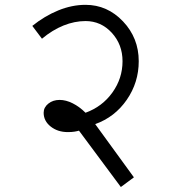

<svg xmlns="http://www.w3.org/2000/svg" viewBox="-20 -709 689 775"><path d="M467.8 45.9 298.8 -181.6Q293 -179.7 281.2 -177.7Q269.5 -175.8 253.9 -175.8Q212.9 -175.8 184.6 -198.2Q156.2 -220.7 156.2 -253.9Q156.2 -275.4 174.8 -290.5Q193.4 -305.7 220.7 -305.7Q246.1 -305.7 273.4 -292Q300.8 -278.3 325.2 -253.9Q392.6 -278.3 433.6 -335.4Q474.6 -392.6 474.6 -461.9Q474.6 -529.3 431.2 -576.7Q387.7 -624 325.2 -624Q281.2 -624 236.3 -606Q191.4 -587.9 149.4 -552.7L110.4 -604.5Q160.2 -644.5 215.3 -667Q270.5 -689.5 325.2 -689.5Q413.1 -689.5 476.6 -622.6Q540 -555.7 540 -461.9Q540 -376 491.7 -306.2Q443.4 -236.3 364.3 -208L520.5 6.8Z"/></svg>

Font: Lohit Marathi
Style: Regular
Weight: 400
Version: 2.94.2